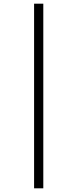

<svg xmlns="http://www.w3.org/2000/svg" viewBox="-20 -782 420 1042"><path d="M165 -762V240H215V-762Z"/></svg>

Font: Noto Sans Display Condensed Light
Style: Regular
Weight: 300
Width: 3
Designer: Monotype Design Team
Foundry: Monotype Imaging Inc.
Version: Version 1.900